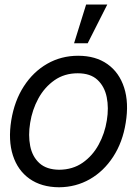

<svg xmlns="http://www.w3.org/2000/svg" viewBox="-20 -792 590 824"><path d="M233.4 11.7Q157.7 11.2 106.9 -24.7Q56.2 -60.5 35.4 -125Q14.6 -189.5 28.3 -275.4Q42 -359.4 82.3 -421.6Q122.6 -483.9 182.6 -518.3Q242.7 -552.7 315.4 -552.7Q390.6 -552.7 441.2 -516.8Q491.7 -481 512.7 -416Q533.7 -351.1 519.5 -264.6Q506.3 -181.6 465.8 -119.4Q425.3 -57.1 365.5 -22.9Q305.7 11.2 233.4 11.7ZM234.4 -63.5Q292 -64 334.5 -93.5Q377 -123 403.3 -171.1Q429.7 -219.2 438.5 -275.4Q447.3 -329.1 438 -375Q428.7 -420.9 398.4 -449.2Q368.2 -477.5 313.5 -477.5Q256.3 -477.5 213.6 -447.5Q170.9 -417.5 144.5 -369.1Q118.2 -320.8 109.4 -264.6Q100.6 -211.4 109.6 -165.5Q118.7 -119.6 149.2 -91.8Q179.7 -64 234.4 -63.5ZM297.9 -606.4 349.6 -772.5H440.4L356.4 -606.4Z"/></svg>

Font: Inter Tight
Style: Italic
Weight: 400
Italic angle: -9.39999°
Designer: Rasmus Andersson
Foundry: rsms
Version: Version 3.002